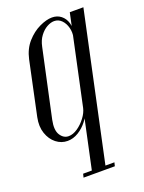

<svg xmlns="http://www.w3.org/2000/svg" viewBox="-141 -563 599 796"><g transform="rotate(-20 158.5 -165.5)"><path d="M327.6 -495H267.6L125.6 169.1H185.6ZM228.6 153.1H179.6L175.6 169.1H224.6ZM253.4 -403Q259.2 -429.9 252.7 -451.8Q246.1 -473.8 229.7 -486.8Q213.2 -499.8 190.2 -499.8Q165.6 -499.8 134.6 -485.1Q103.5 -470.5 77.7 -441.5Q51.9 -412.5 42.4 -369.5L-8 -132Q-16 -93.2 -5.5 -62.4Q5 -31.6 27.4 -14Q49.8 3.6 77.4 3.6Q102.2 3.6 125.5 -10.6Q148.8 -24.9 165.6 -47Q182.5 -69.1 187.6 -92.4ZM183.8 -103.1Q179.4 -83.1 163.8 -62.2Q148.2 -41.4 127.8 -27.4Q107.2 -13.5 88.2 -13.5Q65.6 -13.5 51.6 -35.5Q37.6 -57.5 46.6 -100.8L111 -399.6Q116.5 -426.5 130.4 -445Q144.2 -463.5 161.3 -473.1Q178.4 -482.6 193.5 -482.6Q212.5 -482.6 226.1 -468.7Q239.6 -454.8 245.1 -433.5Q250.5 -412.2 245.8 -390.9ZM139.6 153.1H90.6L86.6 169.1H135.6Z"/></g></svg>

Font: Emberly Black
Style: Italic
Weight: 900
Italic angle: -12°
Designer: Rajesh Rajput
Foundry: Rajesh Rajput
Version: Version 1.000